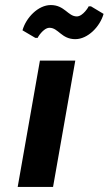

<svg xmlns="http://www.w3.org/2000/svg" viewBox="-20 -740 430 760"><path d="M138 -500 50 0H190L278 -500ZM340 -715H331C332 -715 309 -675 284 -675C249 -675 236 -720 181 -720C131 -720 83 -670 69 -620L120 -590H129C128 -590 151 -630 176 -630C211 -630 223 -585 278 -585C328 -585 376 -635 390 -685Z"/></svg>

Font: Scada
Style: Bold Italic
Weight: 700
Designer: Jovanny Lemonad
Foundry: Jovanny Lemonad
Version: Version 3.005